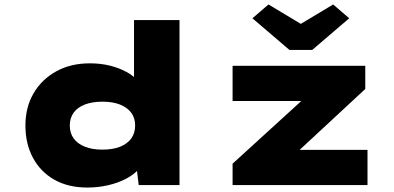

<svg xmlns="http://www.w3.org/2000/svg" viewBox="-20 -830 1768 861"><path d="M371 11Q286 11 224 -24Q162 -59 128 -122Q94 -185 94 -267Q94 -349 130.5 -411.5Q167 -474 232 -510Q297 -546 383 -546Q432 -546 473.5 -535.5Q515 -525 547 -507.5Q579 -490 599.5 -466.5Q620 -443 626 -418L581 -404V-740H785V0H602L586 -134L627 -119Q622 -93 600.5 -69.5Q579 -46 544.5 -28Q510 -10 465.5 0.5Q421 11 371 11ZM439 -159Q486 -159 518.5 -172Q551 -185 568.5 -209Q586 -233 586 -267Q586 -301 568.5 -324.5Q551 -348 518.5 -361Q486 -374 439 -374Q394 -374 361 -361.5Q328 -349 310.5 -325Q293 -301 293 -267Q293 -233 310.5 -209Q328 -185 361 -172Q394 -159 439 -159ZM1023 0V-96L1420 -458L1434 -377H1023V-535H1618V-431L1244 -84L1227 -158H1628V0ZM1278 -606 1112 -748 1184 -810 1344 -714H1314L1474 -810L1546 -748L1380 -606Z"/></svg>

Font: Lexend Tera Black
Style: Regular
Weight: 900
Version: Version 1.007